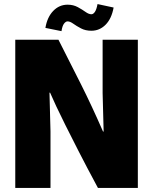

<svg xmlns="http://www.w3.org/2000/svg" viewBox="-20 -923 753 943"><path d="M55 -728H267Q324 -616 377.5 -509.5Q431 -403 486 -277H489L484 -466V-728H657V0H461Q404 -106 365.5 -181.5Q327 -257 300.5 -310Q274 -363 256.5 -400.5Q239 -438 226 -468H223L228 -278V0H55ZM459 -903 538 -886Q528 -831 498.5 -801.5Q469 -772 429 -772Q400 -772 378 -783.5Q356 -795 340 -806.5Q324 -818 312 -818Q303 -818 294.5 -807Q286 -796 282 -770L203 -786Q212 -839 241.5 -869.5Q271 -900 312 -900Q340 -900 362 -888Q384 -876 400 -864.5Q416 -853 429 -853Q438 -853 446 -864.5Q454 -876 459 -903Z"/></svg>

Font: Murecho ExtraBold
Style: Regular
Weight: 800
Designer: Neil Summerour
Foundry: Positype
Version: Version 1.010; ttfautohint (v1.8.3)